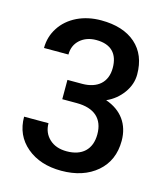

<svg xmlns="http://www.w3.org/2000/svg" viewBox="-109 -807 787 901"><g transform="rotate(15 284.0 -356.0)"><path d="M190.4 -315.9H260.3C347.7 -315.9 392.1 -273.9 392.1 -199.2C392.1 -125 347.2 -85 273.4 -85C237.8 -85 210 -94.7 189 -114.3C168 -133.8 157.2 -159.2 157.2 -190.4H38.6C38.6 -129.9 60.5 -81.5 104 -44.9C147.5 -8.3 203.6 9.8 272 9.8C343.3 9.8 400.9 -9.3 444.8 -46.9C488.3 -84.5 510.3 -135.3 510.3 -199.2C510.3 -278.8 468.8 -337.9 390.6 -364.7C422.9 -378.9 449.2 -400.4 469.7 -428.7C489.7 -456.5 500 -486.8 500 -518.6C500 -582 480 -631.8 439.5 -667.5C398.9 -703.1 342.8 -720.7 272 -720.7C229 -720.7 190.4 -712.4 155.8 -695.8C121.1 -678.7 93.8 -655.3 74.7 -625.5C55.2 -595.7 45.4 -562.5 45.4 -525.9H164.1C164.1 -555.7 174.3 -579.6 194.8 -598.1C215.3 -616.2 241.7 -625.5 273.4 -625.5C346.2 -625.5 381.3 -586.4 381.3 -518.6C381.3 -448.2 335.4 -410.2 262.7 -409.7H190.4Z"/></g></svg>

Font: Roboto Medium
Style: Regular
Weight: 500
Designer: Google
Version: Version 2.137; 2017